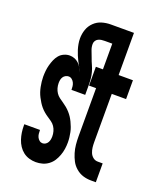

<svg xmlns="http://www.w3.org/2000/svg" viewBox="-138 -824 775 920"><g transform="rotate(20 250.0 -363.5)"><path d="M154 8Q137 8 120 3Q103 -2 89.5 -12.5Q76 -23 66.5 -37.5Q57 -52 51.5 -68.5Q46 -85 43.5 -102Q41 -119 41 -137V-144H121V-142Q121 -133 122 -124Q123 -115 127 -107Q131 -99 138 -93.5Q145 -88 154 -88Q162 -88 169 -92.5Q176 -97 180 -104Q184 -111 185.5 -119Q187 -127 187 -135Q187 -148 183.5 -160.5Q180 -173 173 -183.5Q166 -194 155.5 -201.5Q145 -209 135 -215.5Q125 -222 115 -230.5Q105 -239 97 -248.5Q89 -258 82.5 -268.5Q76 -279 70 -290.5Q64 -302 60 -314Q56 -326 53.5 -338.5Q51 -351 49.5 -364Q48 -377 48 -389Q48 -404 49.5 -419Q51 -434 55 -449Q59 -464 65 -478Q71 -492 80.5 -503.5Q90 -515 104.5 -521.5Q119 -528 133 -528Q146 -528 158 -523.5Q170 -519 179.5 -510Q189 -501 195 -490Q201 -479 206 -467Q201 -480 194 -492Q187 -504 181 -516Q175 -528 169.5 -541Q164 -554 160 -567Q156 -580 153.5 -594Q151 -608 151 -622Q151 -645 158.5 -667Q166 -689 183 -705.5Q200 -722 222 -728.5Q244 -735 267 -735H385V-520H458V-424H385V-178Q385 -164 386.5 -151Q388 -138 393 -125.5Q398 -113 408.5 -104.5Q419 -96 433 -96H458V0H433Q412 0 392.5 -6Q373 -12 356.5 -26Q340 -40 330.5 -58Q321 -76 315 -96Q309 -116 307 -136.5Q305 -157 305 -178V-424H269V-520H305V-651H267Q259 -651 250.5 -650Q242 -649 234 -645Q226 -641 221.5 -633.5Q217 -626 217 -617Q217 -600 223.5 -584.5Q230 -569 235.5 -553Q241 -537 248 -522Q255 -507 259.5 -490.5Q264 -474 265.5 -457Q267 -440 267 -424V-376H197Q197 -385 196 -394Q195 -403 191 -411.5Q187 -420 179.5 -426Q172 -432 163 -432Q155 -432 147.5 -428Q140 -424 135.5 -417Q131 -410 129.5 -402Q128 -394 128 -386Q128 -373 131.5 -360.5Q135 -348 142 -337.5Q149 -327 159 -319.5Q169 -312 179.5 -305Q190 -298 199.5 -290Q209 -282 217.5 -272.5Q226 -263 232.5 -253Q239 -243 244.5 -231.5Q250 -220 254.5 -208Q259 -196 261.5 -183.5Q264 -171 265.5 -158.5Q267 -146 267 -133Q267 -116 264.5 -99.5Q262 -83 256 -66.5Q250 -50 241 -36Q232 -22 218 -11.5Q204 -1 187.5 3.5Q171 8 154 8Z"/></g></svg>

Font: Moesevka
Style: Bold
Weight: 700
Monospace: yes
Designer: Belleve Invis
Foundry: Belleve Invis
Version: Version 32.5.0; ttfautohint (v1.8.4)